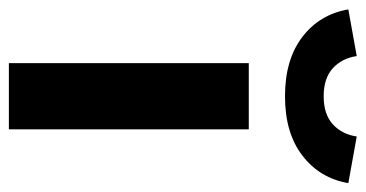

<svg xmlns="http://www.w3.org/2000/svg" viewBox="-260 -594 805 422"><g transform="rotate(90 142.0 -382.5)"><path d="M69.3 0V-527.3H214.8V0ZM142.1 -606.9Q61.5 -606.9 11.7 -645Q-38.1 -683.1 -48.8 -746.1L53.7 -764.6Q58.6 -731.9 80.6 -711.9Q102.5 -691.9 142.1 -691.9Q181.6 -691.9 203.6 -711.9Q225.6 -731.9 230.5 -764.6L333 -746.1Q322.3 -683.6 272.7 -645.3Q223.1 -606.9 142.1 -606.9Z"/></g></svg>

Font: Schibsted Grotesk
Style: Bold
Weight: 700
Designer: Bakken & Baeck AS, Henrik Kongsvoll
Foundry: Schibsted ASA
Version: Version 1.100;gftools[0.9.25]